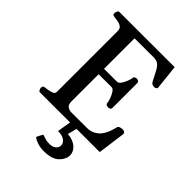

<svg xmlns="http://www.w3.org/2000/svg" viewBox="-262 -816 1177 1177"><g transform="rotate(45 326.5 -227.0)"><path d="M51.3 -24.9Q51.3 -41 67.4 -43Q90.8 -44.9 114.7 -51.5Q138.7 -58.1 138.7 -74.2V-602.5Q138.7 -623.5 126.2 -632.8Q113.8 -642.1 96.7 -645.3Q79.6 -648.4 64.5 -649.9Q54.2 -650.9 50.5 -654.1Q46.9 -657.2 46.9 -668Q46.9 -673.3 51 -683.1Q55.2 -692.9 63.5 -692.9L542 -693.4L559.1 -534.7Q560.1 -526.4 553.2 -522.2Q546.4 -518.1 541 -518.1Q533.2 -518.1 524.4 -520.8Q515.6 -523.4 509.8 -534.2Q490.2 -570.8 477.8 -595.5Q465.3 -620.1 450.4 -632.6Q435.5 -645 409.2 -645L243.2 -644.5V-379.9L357.4 -380.4Q370.1 -382.3 380.9 -398.9Q391.6 -415.5 398.7 -434.8Q405.8 -454.1 406.7 -463.9Q407.7 -473.6 414.6 -476.6Q421.4 -479.5 429.2 -479.5Q434.6 -479.5 441.9 -475.3Q449.2 -471.2 449.2 -462.9V-246.6Q449.2 -238.3 441.9 -234.1Q434.6 -230 429.2 -230Q421.4 -230 413.8 -233.4Q406.2 -236.8 405.3 -246.1Q404.8 -256.8 397.7 -277.6Q390.6 -298.3 379.4 -315.9Q368.2 -333.5 354.5 -333.5L243.2 -333V-96.2Q243.2 -69.3 256.8 -60.1Q270.5 -50.8 286.6 -49.3L425.8 -49.8Q469.7 -49.8 502.4 -79.3Q535.2 -108.9 552.7 -182.6Q555.2 -191.9 566.7 -195.3Q578.1 -198.7 585.9 -198.7Q595.2 -198.7 602.1 -194.6Q608.9 -190.4 609.9 -182.1L585.4 -0.5L67.9 0Q59.6 0 55.4 -9.8Q51.3 -19.5 51.3 -24.9ZM339.4 238.3Q308.1 238.3 285.2 230.7Q262.2 223.1 249 214.4Q243.2 210.4 246.6 203.6Q250.5 195.8 254.9 187.5Q259.3 179.2 262.2 173.8Q265.1 167.5 272.9 170.4Q281.2 173.3 295.7 178Q310.1 182.6 332.5 182.6Q356.9 182.6 373.3 170.4Q389.6 158.2 389.6 137.2Q389.6 119.1 371.1 104.2Q352.5 89.4 313.5 88.9L329.6 -8.8H386.7L369.1 59.1Q418 64 444.6 87.4Q471.2 110.8 471.2 142.6Q471.2 177.2 439.5 207.8Q407.7 238.3 339.4 238.3Z"/></g></svg>

Font: Gelasio
Style: Regular
Weight: 400
Designer: Eben Sorkin
Foundry: Eben Sorkin
Version: Version 1.008